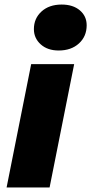

<svg xmlns="http://www.w3.org/2000/svg" viewBox="-20 -824 401 844"><path d="M117 -542H306L198 0H9ZM129 -696Q129 -743 162.5 -773.5Q196 -804 251 -804Q301 -804 331 -778.5Q361 -753 361 -713Q361 -664 327 -633Q293 -602 238 -602Q189 -602 159 -629Q129 -656 129 -696Z"/></svg>

Font: Montserrat Alternates ExtraBold
Style: Italic
Weight: 800
Italic angle: -11.3°
Designer: Julieta Ulanovsky
Foundry: Julieta Ulanovsky
Version: Version 7.200